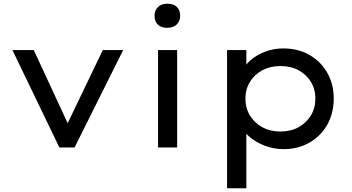

<svg xmlns="http://www.w3.org/2000/svg" viewBox="-20 -795 1895 1035"><path d="M300 0 47 -525H162L354 -111L331 -102L534 -525H644L382 0Z M832 0V-525H935V0ZM882 -645Q849 -645 831 -662Q813 -679 813 -710Q813 -739 831.5 -757Q850 -775 882 -775Q915 -775 933 -758Q951 -741 951 -710Q951 -681 932.5 -663Q914 -645 882 -645Z M1204 220V-525H1308V-405L1292 -414Q1299 -443 1330.5 -470.5Q1362 -498 1408.5 -516Q1455 -534 1506 -534Q1587 -534 1648 -499Q1709 -464 1744 -403Q1779 -342 1779 -263Q1779 -185 1744.5 -123.5Q1710 -62 1648.5 -26.5Q1587 9 1509 9Q1454 9 1405 -10.5Q1356 -30 1323 -59Q1290 -88 1282 -117L1308 -131V220ZM1492 -86Q1547 -86 1589 -109Q1631 -132 1655.5 -172Q1680 -212 1680 -263Q1680 -314 1656 -353.5Q1632 -393 1590 -416Q1548 -439 1492 -439Q1437 -439 1394.5 -416.5Q1352 -394 1327.5 -354Q1303 -314 1303 -263Q1303 -212 1327.5 -172Q1352 -132 1394.5 -109Q1437 -86 1492 -86Z"/></svg>

Font: Lexend Exa
Style: Regular
Weight: 400
Designer: Bonnie Shaver-Troup, Thomas Jockin
Foundry: Lexend
Version: Version 1.007